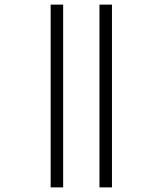

<svg xmlns="http://www.w3.org/2000/svg" viewBox="-20 -764 613 830"><path d="M410 46H464V-744H410ZM199 46H253V-744H199Z"/></svg>

Font: Noto Sans Telugu UI Light
Style: Regular
Weight: 300
Designer: Jelle Bosma - Monotype Design Team
Foundry: Monotype Imaging Inc.
Version: Version 2.005